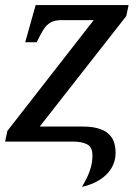

<svg xmlns="http://www.w3.org/2000/svg" viewBox="-21 -556 544 754"><path d="M301 178Q312 159 321.5 139.5Q331 120 336.5 98.5Q342 77 342 55Q342 22 321.5 11Q301 0 266 0H-1L8 -42L347 -477H220Q194 -477 177.5 -467.5Q161 -458 149.5 -439.5Q138 -421 125 -394L123 -390H78L119 -536H484L475 -493L135 -59H306Q346 -59 374.5 -48.5Q403 -38 418 -15.5Q433 7 433 44Q433 77 416.5 104.5Q400 132 370 150.5Q340 169 301 178Z"/></svg>

Font: ET Text
Style: Italic
Weight: 470
Italic angle: -12°
Designer: Monotype Design Team
Foundry: Monotype Imaging Inc.
Version: Version 2.009